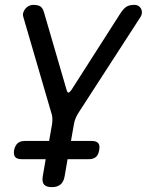

<svg xmlns="http://www.w3.org/2000/svg" viewBox="-20 -580 640 790"><path d="M193 190Q170 190 161 179Q152 168 156 145L168 75H69Q50 75 42.5 66Q35 57 38 38Q42 19 52.5 9.5Q63 0 82 0H182L194 -68Q196 -81 195.5 -93Q195 -105 191 -116L76 -510Q73 -520 76 -529Q79 -538 85 -545Q91 -552 99.5 -556Q108 -560 116 -560Q135 -560 145.5 -554Q156 -548 162 -526L254 -210Q257 -199 261.5 -199Q266 -199 274 -210L476 -526Q491 -548 503 -554Q515 -560 534 -560Q542 -560 549 -556Q556 -552 560 -545Q564 -538 564 -529Q564 -520 558 -510L303 -116Q296 -105 291 -93Q286 -81 284 -68L272 0H358Q377 0 384.5 9.5Q392 19 388 38Q385 57 374.5 66Q364 75 345 75H258L246 145Q242 168 229 179Q216 190 193 190Z"/></svg>

Font: Maple Mono NL
Style: Italic
Weight: 400
Italic angle: -10°
Monospace: yes
Designer: subframe7536
Version: Version 7.000